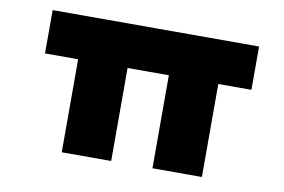

<svg xmlns="http://www.w3.org/2000/svg" viewBox="-62 -639 1097 742"><g transform="rotate(10 486.5 -267.5)"><path d="M219 0V-485L236 -365H89V-535H899V-365H760L769 -447V0H575V-469L585 -365H400L413 -447V0Z"/></g></svg>

Font: Lexend Tera Black
Style: Regular
Weight: 900
Version: Version 1.007